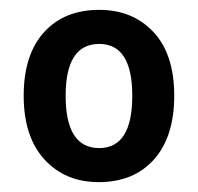

<svg xmlns="http://www.w3.org/2000/svg" viewBox="-20 -742 401 389"><path d="M333 -548Q333 -465 292 -419Q251 -373 180 -373Q112 -373 70 -419Q28 -465 28 -548Q28 -631 69 -676.5Q110 -722 181 -722Q249 -722 291 -677Q333 -632 333 -548ZM113 -548Q113 -442 181 -442Q248 -442 248 -548Q248 -653 181 -653Q113 -653 113 -548Z"/></svg>

Font: Noto Sans Hebrew SemiCondensed SemiBold
Style: Regular
Weight: 600
Width: 4
Designer: Monotype Design Team
Foundry: Monotype Imaging Inc.
Version: Version 2.004; ttfautohint (v1.8.4.7-5d5b)